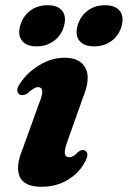

<svg xmlns="http://www.w3.org/2000/svg" viewBox="-20 -703 489 735"><path d="M245 -101Q253 -101 260.5 -105.5Q268 -110 280.5 -122.5Q295.5 -133 306.5 -126Q323.5 -114.5 304.5 -82Q282.5 -40.5 239 -14.2Q195.5 12 139 12Q73 12 55.8 -26.2Q38.5 -64.5 65.5 -129.5L127.5 -301.5Q143.5 -340 141.8 -354.8Q140 -369.5 125 -369.5Q111 -369.5 85 -345Q67 -335 55 -341Q46.5 -346.5 46.2 -358Q46 -369.5 56.5 -383Q83 -424.5 129.8 -453.2Q176.5 -482 227.5 -482Q286.5 -482 307.2 -442.8Q328 -403.5 298 -330.5L239.5 -166Q226 -130 228.2 -115.5Q230.5 -101 245 -101ZM120 -525.5Q81.5 -525.5 64.5 -546.8Q47.5 -568 57 -603.5Q67 -640.5 95.2 -661.8Q123.5 -683 162 -683Q201 -683 218 -661.8Q235 -640.5 225 -603.5Q215.5 -568.5 187.2 -547Q159 -525.5 120 -525.5ZM340 -525.5Q301.5 -525.5 284.2 -546.8Q267 -568 276.5 -603.5Q286.5 -640 314.8 -661.5Q343 -683 381.5 -683Q421 -683 438.2 -661.8Q455.5 -640.5 445.5 -603.5Q436 -568.5 407.8 -547Q379.5 -525.5 340 -525.5Z"/></svg>

Font: Fraunces 9pt S000
Style: Bold Italic
Weight: 700
Italic angle: -16°
Version: Version 1.000; ttfautohint (v1.8.3)